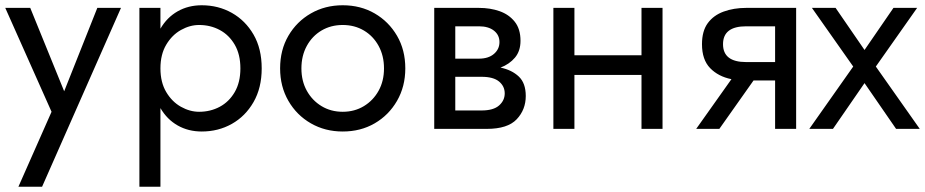

<svg xmlns="http://www.w3.org/2000/svg" viewBox="-20 -490 3517 730"><path d="M440 -460 140 220H50L176 -65L0 -460H95L224 -143L350 -460Z M590 220H510V-460H590V-381Q615 -424 655.5 -447Q696 -470 747 -470Q810 -470 861.5 -441Q913 -412 944 -358.5Q975 -305 975 -230Q975 -156 944 -102Q913 -48 861.5 -19Q810 10 747 10Q696 10 655.5 -13Q615 -36 590 -79ZM894 -230Q894 -283 872.5 -320Q851 -357 815.5 -376Q780 -395 737 -395Q702 -395 668 -376Q634 -357 612 -320Q590 -283 590 -230Q590 -177 612 -140Q634 -103 668 -84Q702 -65 737 -65Q780 -65 815.5 -84Q851 -103 872.5 -140Q894 -177 894 -230Z M1045 -230Q1045 -300 1076.5 -354Q1108 -408 1162 -439Q1216 -470 1283 -470Q1351 -470 1404.5 -439Q1458 -408 1489.5 -354Q1521 -300 1521 -230Q1521 -161 1489.5 -106.5Q1458 -52 1404.5 -21Q1351 10 1283 10Q1216 10 1162 -21Q1108 -52 1076.5 -106.5Q1045 -161 1045 -230ZM1126 -230Q1126 -182 1146.5 -145Q1167 -108 1202.5 -86.5Q1238 -65 1283 -65Q1328 -65 1363.5 -86.5Q1399 -108 1419.5 -145Q1440 -182 1440 -230Q1440 -278 1419.5 -315.5Q1399 -353 1363.5 -374Q1328 -395 1283 -395Q1238 -395 1202.5 -374Q1167 -353 1146.5 -315.5Q1126 -278 1126 -230Z M1631 -460H1801Q1844 -460 1879.5 -447.5Q1915 -435 1937 -407.5Q1959 -380 1959 -335Q1959 -296 1938 -271Q1917 -246 1883 -233Q1926 -224 1952.5 -199Q1979 -174 1979 -125Q1979 -73 1944.5 -36.5Q1910 0 1831 0H1631ZM1801 -390H1711V-267H1801Q1837 -267 1858 -285Q1879 -303 1879 -330Q1879 -357 1858 -373.5Q1837 -390 1801 -390ZM1811 -198H1711V-70H1811Q1856 -70 1877.5 -89Q1899 -108 1899 -135Q1899 -162 1877.5 -180Q1856 -198 1811 -198Z M2084 -460H2164V-280H2419V-460H2499V0H2419V-205H2164V0H2084Z M2715 0H2627L2761 -189Q2711 -199 2680 -231Q2649 -263 2649 -322Q2649 -372 2671 -402Q2693 -432 2731.5 -446Q2770 -460 2817 -460H3007V0H2927V-184H2845ZM2817 -254H2927V-390H2817Q2729 -390 2729 -322Q2729 -254 2817 -254Z M3377 -460H3467L3310 -237L3477 0H3387L3267 -174L3147 0H3057L3224 -237L3067 -460H3157L3267 -300Z"/></svg>

Font: Jost*
Style: Regular
Weight: 400
Version: Version 3.7